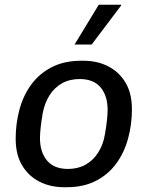

<svg xmlns="http://www.w3.org/2000/svg" viewBox="-20 -776 625 806"><path d="M250 10Q191.5 10 145.5 -13.5Q99.5 -37 72.6 -82.1Q45.8 -127.2 45.8 -193.5Q45.8 -258 62 -317.2Q78.2 -376.5 112 -422.1Q145.8 -467.8 198 -494.4Q250.2 -521 321.5 -521H330Q388.5 -521 434.4 -497.5Q480.2 -474 507 -429Q533.8 -384 533.8 -317.5Q533.8 -253 517.5 -193.8Q501.2 -134.5 467.6 -88.9Q434 -43.2 382.2 -16.6Q330.5 10 258.5 10ZM265.2 -66.8Q307 -66.8 339 -84.6Q371 -102.5 392 -135.4Q413 -168.2 420.2 -210.8Q425.8 -242 428.8 -269Q431.8 -296 431.8 -315Q431.8 -373.5 402.5 -408.9Q373.2 -444.2 314.2 -444.2Q272.5 -444.2 240.5 -426.4Q208.5 -408.5 188 -376.1Q167.5 -343.8 159.2 -300.2Q153.8 -269 150.8 -242Q147.8 -215 147.8 -196Q147.8 -137.5 177.4 -102.1Q207 -66.8 265.2 -66.8ZM293 -589 394.5 -756H488L488.5 -753L364.8 -589Z"/></svg>

Font: Chivo Medium
Style: Italic
Weight: 500
Italic angle: -8.05°
Designer: Hector Gatti
Foundry: Omnibus-Type
Version: Version 2.002